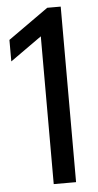

<svg xmlns="http://www.w3.org/2000/svg" viewBox="-53 -776 415 809"><g transform="rotate(-5 154.0 -371.0)"><path d="M141 0V-625L8 -530.5V-621.5L178.5 -742.5H235.5V0Z"/></g></svg>

Font: Encode Sans Condensed Medium
Style: Regular
Weight: 500
Width: 3
Designer: Multiple Designers
Foundry: Impallari Type
Version: Version 3.000; ttfautohint (v1.8.3) -l 8 -r 50 -G 200 -x 14 